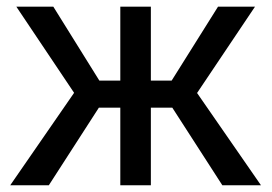

<svg xmlns="http://www.w3.org/2000/svg" viewBox="-20 -548 806 568"><path d="M489.7 -229.5H426.3V0H335.9V-229.5H272.5L124.5 0H10.3L199.2 -273.4L28.3 -528.3H137.7L273.9 -309.6H335.9V-528.3H426.3V-309.6H487.8L625 -528.3H734.4L563 -272.9L752 0H637.7Z"/></svg>

Font: Roboto
Style: Regular
Weight: 400
Designer: Google
Version: Version 2.001047; 2015